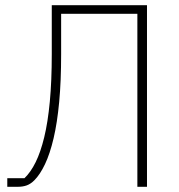

<svg xmlns="http://www.w3.org/2000/svg" viewBox="-20 -718 689 738"><path d="M8 -33H74Q98 -56 117 -94.5Q136 -133 150 -190.5Q164 -248 171.5 -327.5Q179 -407 179 -511V-698H545V0H508V-665H215V-510Q215 -406 207.5 -326Q200 -246 186 -186.5Q172 -127 153 -87Q134 -47 112 -25Q98 -11 83 -5.5Q68 0 48 0H8Z"/></svg>

Font: IBM Plex Sans ExtLt
Style: Regular
Weight: 200
Designer: Mike Abbink, Paul van der Laan, Pieter van Rosmalen
Foundry: Bold Monday
Version: Version 3.005